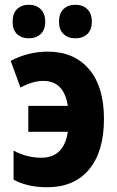

<svg xmlns="http://www.w3.org/2000/svg" viewBox="-20 -777 493 807"><path d="M178 10Q95 10 37 -22V-144Q93 -114 153 -114Q249 -114 265 -223H99V-332H265Q249 -437 162 -437Q118 -437 66 -409L25 -521Q60 -540 99.5 -550Q139 -560 181 -560Q291 -560 354 -486.5Q417 -413 417 -277Q417 -140 354.5 -65Q292 10 178 10ZM33 -686Q33 -721 52 -739Q71 -757 101 -757Q132 -757 151 -738.5Q170 -720 170 -686Q170 -652 151 -634Q132 -616 101 -616Q71 -616 52 -633.5Q33 -651 33 -686ZM228 -686Q228 -721 247 -739Q266 -757 297 -757Q328 -757 347 -738.5Q366 -720 366 -686Q366 -652 347 -634Q328 -616 297 -616Q266 -616 247 -634Q228 -652 228 -686Z"/></svg>

Font: Noto Sans Condensed ExtraBold
Style: Regular
Weight: 800
Width: 3
Designer: Monotype Design Team
Foundry: Monotype Imaging Inc.
Version: Version 2.013; ttfautohint (v1.8.4.7-5d5b)